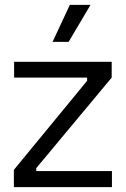

<svg xmlns="http://www.w3.org/2000/svg" viewBox="-20 -769 516 789"><path d="M37 0V-71L338 -437V-450H38V-515H439V-450L129 -78V-66H440V0ZM262 -597H196L267 -749H352Z"/></svg>

Font: Bricolage Grotesque 10pt Light
Style: Regular
Weight: 300
Designer: Mathieu Triay
Foundry: Atelier Triay
Version: Version 1.000; ttfautohint (v1.8.4.7-5d5b);gftools[0.9.32]